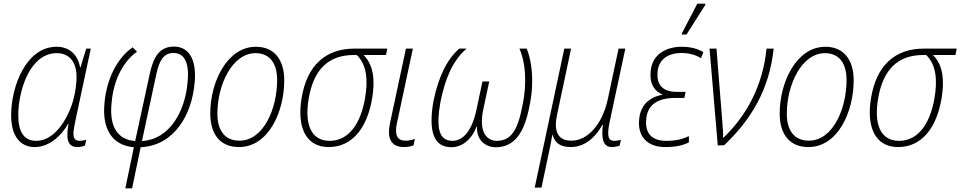

<svg xmlns="http://www.w3.org/2000/svg" viewBox="-20 -795 5257 1051"><path d="M170 10C251 10 318 -54 353 -118H355C342 -43 345 10 404 10C416 10 432 7 445 2L452 -30C438 -26 425 -24 416 -24C390 -24 382 -40 382 -64C382 -83 388 -109 393 -136L477 -529H452L421 -427H418C407 -492 363 -539 290 -539C122 -539 41 -321 41 -164C41 -52 89 10 170 10ZM179 -24C112 -24 80 -72 80 -165C80 -288 138 -504 291 -504C355 -504 399 -461 399 -374C399 -345 395 -296 379 -240C344 -125 270 -24 179 -24Z M666 236H703L750 11C935 2 1030 -168 1045 -339C1058 -461 1019 -540 932 -540C857 -540 821 -489 800 -392L720 -23C621 -30 577 -106 591 -233C601 -356 654 -459 730 -512L706 -536C619 -475 563 -360 552 -231C538 -93 591 1 713 11ZM757 -23 836 -390C852 -463 875 -505 930 -505C996 -505 1018 -439 1006 -338C992 -188 911 -32 757 -23Z M1288 10C1449 10 1536 -182 1536 -356C1536 -468 1481 -539 1381 -539C1223 -539 1131 -346 1131 -174C1131 -59 1186 10 1288 10ZM1291 -25C1211 -25 1170 -80 1170 -173C1170 -331 1251 -504 1379 -504C1459 -504 1497 -445 1497 -358C1497 -197 1421 -25 1291 -25Z M1779 10C1906 10 1989 -91 2017 -256C2034 -355 2025 -440 1970 -494H2093L2100 -529H1921C1760 -529 1660 -435 1631 -258C1605 -104 1651 10 1779 10ZM1785 -24C1681 -24 1646 -117 1670 -257C1697 -414 1777 -494 1918 -494H1933C1989 -439 1995 -354 1978 -256C1953 -113 1886 -24 1785 -24Z M2189 10C2212 10 2230 6 2244 1L2251 -35C2235 -28 2216 -25 2199 -25C2165 -25 2148 -43 2148 -80C2148 -91 2149 -105 2153 -121L2240 -529H2202L2114 -117C2111 -100 2109 -85 2109 -72C2109 -16 2141 10 2189 10Z M2450 11C2509 11 2562 -31 2588 -101H2591C2588 -31 2634 11 2695 11C2793 10 2850 -62 2879 -218C2908 -356 2888 -470 2863 -529H2823C2855 -461 2867 -345 2840 -218C2814 -80 2777 -25 2700 -24C2643 -24 2600 -74 2625 -194L2658 -349H2621L2588 -194C2563 -77 2514 -24 2456 -24C2382 -25 2366 -95 2391 -237C2417 -365 2457 -462 2534 -529H2494C2428 -471 2380 -377 2352 -238C2325 -76 2353 10 2450 11Z M2907 232H2944L2989 19C2994 -6 2999 -31 3003 -56H3005C3018 -14 3045 10 3104 10C3197 10 3252 -66 3277 -111H3280C3272 -43 3278 10 3329 10C3346 10 3362 6 3372 2L3379 -30C3367 -26 3354 -24 3343 -24C3311 -24 3301 -47 3316 -122L3403 -529H3366L3307 -252C3278 -116 3198 -25 3108 -25C3030 -25 3010 -80 3030 -170L3106 -529H3069Z M3712 -606H3738L3840 -767L3842 -775H3797L3714 -615ZM3621 10C3680 10 3722 0 3751 -16V-50C3713 -32 3679 -24 3626 -24C3546 -24 3512 -68 3517 -136C3521 -220 3577 -259 3678 -259H3726L3733 -292H3686C3604 -292 3576 -334 3579 -394C3582 -469 3635 -505 3713 -505C3751 -505 3794 -493 3817 -476L3830 -509C3800 -529 3758 -539 3712 -539C3628 -539 3545 -499 3541 -395C3537 -335 3563 -295 3606 -278L3605 -276C3532 -263 3482 -216 3478 -133C3473 -53 3518 10 3621 10Z M3909 1 3944 0C4095 -143 4192 -309 4215 -529H4176C4155 -322 4065 -161 3941 -42H3938C3939 -66 3936 -103 3934 -128L3902 -529H3864Z M4405 10C4566 10 4653 -182 4653 -356C4653 -468 4598 -539 4498 -539C4340 -539 4248 -346 4248 -174C4248 -59 4303 10 4405 10ZM4408 -25C4328 -25 4287 -80 4287 -173C4287 -331 4368 -504 4496 -504C4576 -504 4614 -445 4614 -358C4614 -197 4538 -25 4408 -25Z M4896 10C5023 10 5106 -91 5134 -256C5151 -355 5142 -440 5087 -494H5210L5217 -529H5038C4877 -529 4777 -435 4748 -258C4722 -104 4768 10 4896 10ZM4902 -24C4798 -24 4763 -117 4787 -257C4814 -414 4894 -494 5035 -494H5050C5106 -439 5112 -354 5095 -256C5070 -113 5003 -24 4902 -24Z"/></svg>

Font: Noto Sans SemiCondensed ExtraLight
Style: Italic
Weight: 200
Width: 4
Italic angle: -12°
Designer: Monotype Design Team
Foundry: Monotype Imaging Inc.
Version: Version 2.013